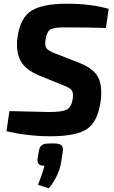

<svg xmlns="http://www.w3.org/2000/svg" viewBox="-20 -723 618 1037"><path d="M323 -262 192 -315Q117 -346 91 -395Q65 -444 74 -518Q89 -628 150.5 -665.5Q212 -703 342 -703Q471 -703 567 -675L552 -572Q462 -575 338 -575Q277 -576 255 -565.5Q233 -555 226 -509Q221 -475 231.5 -461.5Q242 -448 281 -433L405 -385Q484 -354 509 -307.5Q534 -261 524 -180Q509 -66 450.5 -26.5Q392 13 252 13Q136 13 15 -14L31 -123Q243 -118 246 -118Q316 -118 341 -131.5Q366 -145 373 -189Q377 -223 367 -236Q357 -249 323 -262ZM246 52H276Q302 52 312.5 62.5Q323 73 319 96L311 148Q300 224 244 294L185 275Q210 214 220 172Q199 173 190 163.5Q181 154 183 135L190 93Q194 69 206.5 60.5Q219 52 246 52Z"/></svg>

Font: Ezarion
Style: Bold Italic
Weight: 700
Italic angle: -8°
Designer: Natanael Gama
Version: Version 1.001;PS 001.001;hotconv 1.0.70;makeotf.lib2.5.58329